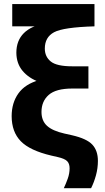

<svg xmlns="http://www.w3.org/2000/svg" viewBox="-20 -768 525 957"><path d="M298.1 169.9H434.1Q448.5 141.4 458.3 105.8Q468 70.3 468 33.9Q468 -17.1 440.2 -47.1Q412.4 -77.1 338.4 -94L301.3 -102.3Q241.7 -115.7 214.2 -141Q186.8 -166.3 186.8 -210Q186.8 -263.2 222.8 -294.9Q258.8 -326.7 340.3 -326.7H420.7V-437.5H340.3Q262.2 -437.5 232.8 -461.7Q203.4 -485.8 203.4 -525.9Q203.4 -582.5 249.5 -607.3Q295.7 -632.1 450.9 -636.7V-747.6H41V-636.7H208.3V-651.4Q136.2 -640.1 98.9 -602.9Q61.5 -565.7 61.5 -505.1Q62 -451.2 92.7 -414.7Q123.3 -378.2 176.3 -358.9V-369.1Q105.5 -349.6 71.8 -302.5Q38.1 -255.4 38.1 -189Q38.3 -110.6 83.6 -64.1Q128.9 -17.6 236.1 7.6L268.1 14.9Q302.5 22.7 314.7 35.2Q326.9 47.6 326.9 70.6Q326.9 96.9 317.6 122.7Q308.3 148.4 298.1 169.9Z"/></svg>

Font: Roboto Flex
Style: Regular
Weight: 400
Designer: Berlow after Robertson
Foundry: Google
Version: Version 3.200;gftools[0.9.32]